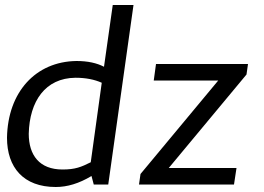

<svg xmlns="http://www.w3.org/2000/svg" viewBox="-20 -738 1056 768"><path d="M604 -482 595 -416H853L542 -42L536 0H916L926 -66H655L966 -440L972 -482ZM282 -427C323 -427 358 -420 387 -407L343 -89C305 -70 281 -60 230 -60C138 -60 95 -117 95 -203C98 -333 161 -426 282 -427ZM8 -187C8 -68 74 10 203 10C249 10 296 -4 346 -34L355 0H413L514 -718H431L396 -471C367 -486 331 -494 286 -494C122 -492 11 -369 8 -187Z"/></svg>

Font: Cantarell
Style: Oblique
Weight: 400
Italic angle: -8°
Designer: Dave Crossland
Version: Version 0.024